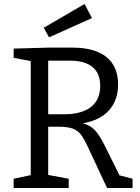

<svg xmlns="http://www.w3.org/2000/svg" viewBox="-20 -936 698 956"><path d="M575 -63 640 -46V0H513L421 -197Q400 -243 384 -264.5Q368 -286 342.5 -295.5Q317 -305 272 -305H220V-65L322 -46V0H48V-46L133 -64V-632L48 -648V-694L224 -699H339Q452 -699 510 -652Q568 -605 568 -515Q568 -438 523.5 -387.5Q479 -337 392 -322Q430 -312 452 -288.5Q474 -265 497 -220ZM220 -367H298Q386 -367 432.5 -403Q479 -439 479 -509Q479 -570 441 -602Q403 -634 328 -634H220ZM438 -846 224 -750 198 -798 401 -916Z"/></svg>

Font: Bitter Pro
Style: Regular
Weight: 400
Designer: Sol Matas, and Bitter project Authors
Foundry: Sol Matas
Version: Version 1.010